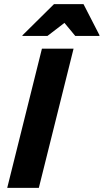

<svg xmlns="http://www.w3.org/2000/svg" viewBox="-20 -911 502 931"><path d="M15 0 183.3 -675H336.7L168.3 0ZM88.3 -736.7 89.2 -740 241.7 -890.8H385L462.5 -740L461.7 -736.7H345L292.5 -800L210 -736.7Z"/></svg>

Font: Funnel Sans ExtraBold
Style: Italic
Weight: 800
Italic angle: -14.036°
Version: Version 1.000; Beta; Release 5; Build 24; ttfautohint (v1.8.